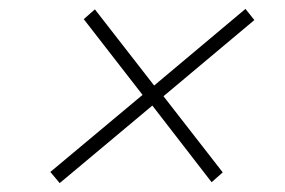

<svg xmlns="http://www.w3.org/2000/svg" viewBox="-20 -577 640 431"><path d="M114 -166 93 -191 300 -364 168 -534 193 -556 326 -385 531 -557 551 -532 347 -361 480 -190 455 -168 322 -340Z"/></svg>

Font: Mona Sans
Style: Italic
Weight: 200
Italic angle: -11.6951°
Designer: Deni Anggara
Foundry: GitHub
Version: Version 2.000